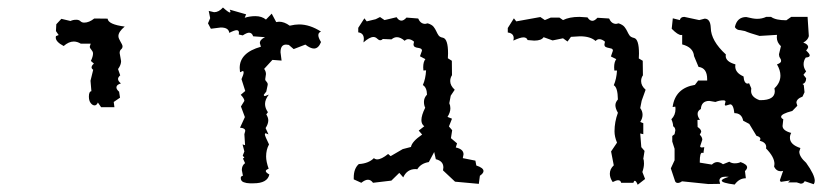

<svg xmlns="http://www.w3.org/2000/svg" viewBox="-20 -494 2262 521"><path d="M272 -443.4Q273.4 -427.7 318.4 -421.9Q301.3 -407.7 301.3 -396Q301.3 -392.6 303 -388.7Q304.7 -384.8 306.9 -381.1Q309.1 -377.4 310.8 -374Q312.5 -370.6 312.5 -368.2Q312.5 -363.3 308.6 -360.1Q304.7 -356.9 304.7 -350.1L308.6 -328.1Q308.6 -317.9 300.3 -306.6L306.2 -289.6Q300.3 -284.2 300.3 -279.8Q300.3 -273.9 308.1 -267.6Q295.9 -264.2 295.9 -256.8Q295.9 -251.5 303.2 -245.1L305.7 -229L288.6 -217.3L290.5 -203.1H254.4L245.6 -215.8Q242.2 -208 236.8 -208Q231 -208 226.1 -214.4Q221.2 -220.7 221.2 -231.9Q221.2 -245.6 228 -246.6L225.6 -274.9L232.9 -304.7Q228.5 -307.6 228.5 -311Q228.5 -316.4 234.9 -321.3L226.6 -328.6Q232.4 -340.8 232.4 -348.6Q232.4 -352.1 231 -354.5Q229.5 -356.9 228 -358.9Q226.6 -360.8 225.1 -362.8Q223.6 -364.7 223.6 -367.7L226.1 -375.5H199.2Q189.5 -381.3 180.2 -381.3Q166.5 -381.3 152.8 -369.1Q131.3 -380.4 131.3 -392.1L131.8 -396L139.2 -398.9L131.8 -409.7L132.8 -428.2L146.5 -442.9L171.4 -437Q177.7 -440.4 187 -440.4Q194.3 -440.4 198.2 -436.5Q202.1 -432.6 208.5 -432.6Q221.7 -432.6 235.8 -443.8Z M644 -445.8Q658.2 -450.2 672.9 -450.2Q690.4 -450.2 701.7 -440.9L717.3 -457L729.5 -434.1L737.3 -435.1Q751.5 -435.1 766.1 -424.3Q780.8 -427.7 791.5 -427.7Q820.8 -427.7 851.1 -408.2Q843.8 -405.8 843.8 -398.4Q843.8 -391.6 851.1 -379.9Q844.2 -362.3 832 -362.3Q822.3 -362.3 808.6 -373L776.9 -360.8L763.7 -372.1L756.3 -373Q741.2 -373 741.2 -352.1L744.1 -329.6L719.2 -331.5L696.8 -307.1Q701.7 -300.3 701.7 -293L699.7 -279.3Q699.7 -276.9 700.7 -275.4Q701.7 -273.9 703.1 -272.5Q704.6 -271 705.6 -269Q706.5 -267.1 706.5 -264.2L702.6 -245.6L695.8 -236.8Q695.8 -233.4 699.2 -233.4L709.5 -237.3Q699.2 -224.1 699.2 -211.9Q699.2 -200.7 707 -189.5L702.6 -183.6Q708 -174.8 708 -167.5Q708 -157.7 700.7 -146.5L708.5 -129.4L701.2 -132.3Q698.7 -132.3 698.7 -129.4Q698.7 -125 710 -102.1Q702.1 -87.9 702.1 -69.3Q702.1 -55.7 709 -36.1Q701.2 -33.2 701.2 -29.8Q701.2 -25.9 710.9 -20.5Q705.6 3.4 668 3.4H657.7Q649.4 3.4 641.4 0.5Q633.3 -2.4 633.3 -11.2Q633.3 -16.1 639.2 -17.1L636.2 -32.7Q636.2 -44.9 645 -51.3L639.2 -64L643.1 -65.9L638.7 -71.8L643.1 -83L638.2 -102.1L645 -100.1L643.1 -129.9L645.5 -138.7Q645.5 -146.5 631.3 -147.5L644.5 -176.3L633.8 -205.1L643.1 -220.2Q643.1 -226.6 633.3 -236.8L645.5 -247.1L635.3 -279.3Q641.1 -292 641.1 -297.4Q641.1 -301.3 638.7 -301.3L631.3 -297.9L630.4 -309.6Q630.4 -351.1 688 -367.2L685.1 -377Q685.1 -386.7 699.2 -393.1L667 -395.5Q663.6 -405.3 655.8 -405.3Q649.9 -405.3 638.7 -397.9L627.9 -400.4L628.4 -405.3Q628.4 -412.1 622.1 -412.1Q616.2 -412.1 602.1 -404.8Q600.6 -419.4 579.1 -419.4L552.2 -416L544.4 -430.7L550.3 -444.8L546.4 -464.4L561 -460.9Q573.7 -460.9 585 -473.6Q600.1 -460 604 -460L605.5 -461.9L603.5 -467.8L647.9 -455.1Z M1114.7 -443.8Q1121.1 -429.2 1133.8 -429.2L1140.6 -430.7Q1151.9 -427.2 1156.5 -421.4Q1161.1 -415.5 1163.8 -409.4Q1166.5 -403.3 1169.9 -398.2Q1173.3 -393.1 1182.1 -391.6Q1195.8 -388.2 1195.8 -349.1L1195.3 -335.9L1206.1 -329.1L1206.5 -290Q1201.7 -282.7 1201.7 -273.9Q1201.7 -261.7 1213.9 -250.5L1203.1 -234.4L1199.2 -213.9Q1202.1 -207.5 1202.1 -200.2Q1202.1 -189 1194.3 -176.8L1206.5 -171.9L1198.2 -150.9L1207 -140.6L1203.6 -119.1L1220.2 -105L1216.8 -93.8Q1237.8 -89.4 1237.8 -75.2L1235.8 -64.9L1270 -58.1L1272.5 -44.9Q1292 -38.6 1292 -29.8Q1292 -23.9 1282.2 -17.1L1279.3 4.9L1214.8 -1L1182.1 -31.7L1183.1 -39.6Q1183.1 -57.1 1162.6 -62L1158.2 -81.5L1143.6 -54.2Q1122.1 -50.8 1112.3 -34.7L1107.4 -35.2Q1084.5 -35.2 1074.2 -12.7L1063.5 -24.9L1042 -3.9L992.2 2Q986.3 -6.3 978.5 -6.3Q970.7 -6.3 960.4 2L939.9 -7.3V-12.2Q939.9 -36.6 953.6 -48.8Q980 -50.3 994.6 -64.9Q998.5 -61.5 1003.4 -61.5Q1015.1 -61.5 1033.2 -76.2L1040 -70.3L1072.8 -89.4L1095.2 -95.2Q1097.7 -109.9 1125.5 -128.9L1116.2 -139.6L1131.3 -151.4Q1123.5 -157.2 1123.5 -168Q1123.5 -181.2 1133.8 -201.7Q1130.4 -208.5 1130.4 -217.8Q1130.4 -228.5 1138.7 -237.3Q1138.2 -256.8 1127.4 -263.2Q1134.8 -279.3 1136.2 -303.2L1128.9 -302.7L1128.4 -311.5Q1128.4 -326.2 1134.3 -333.5L1119.6 -341.3L1125 -356.4Q1125 -360.8 1121.3 -362.3Q1117.7 -363.8 1113.5 -364.3Q1109.4 -364.7 1105.7 -366.7Q1102.1 -368.7 1102.1 -374L1103.5 -380.9Q1095.7 -387.7 1087.9 -387.7Q1082.5 -387.7 1078.1 -383.3Q1066.9 -393.1 1057.1 -393.1Q1049.3 -393.1 1042.5 -387.2L1018.6 -388.2Q1015.6 -384.8 1011.7 -384.8Q1007.8 -384.8 1003.4 -389.2Q999 -393.6 993.2 -393.6Q982.9 -393.6 966.3 -378.9L967.3 -388.2Q967.3 -404.3 952.1 -406.2V-418.5L968.8 -444.3L975.1 -436L999.5 -441.9L1011.2 -447.8L1023.4 -439.5L1056.2 -447.3Q1062 -438 1069.3 -438Q1075.7 -438 1083 -446.3Z M1632.8 -443.8Q1639.2 -429.2 1651.9 -429.2L1658.7 -430.7Q1669.9 -426.8 1674.6 -420.9Q1679.2 -415 1681.9 -409.2Q1684.6 -403.3 1688 -398.2Q1691.4 -393.1 1700.2 -391.1Q1713.9 -388.2 1713.9 -348.6L1713.4 -335.4L1724.1 -329.1L1724.6 -289.6Q1719.7 -282.7 1719.7 -273.9Q1719.7 -261.2 1731.9 -250.5L1721.2 -220.7L1717.3 -200.7Q1723.6 -192.4 1723.6 -182.6Q1723.6 -172.9 1717.3 -163.1L1725.6 -159.7V-129.9L1717.3 -131.8L1720.2 -94.7L1729 -84.5L1725.6 -63Q1727.5 -59.6 1727.5 -50.3Q1727.5 -40 1723.1 -27.3L1730.5 -8.3L1710.4 7.3Q1706.1 -3.4 1702.6 -3.4Q1700.2 -3.4 1698.7 2H1665.5Q1664.1 -4.9 1657.2 -4.9Q1652.3 -4.9 1642.6 0Q1634.8 -11.2 1634.8 -22.5Q1634.8 -35.6 1645.5 -45.4L1638.2 -83L1654.3 -106.9Q1647.5 -123 1647.5 -137.7Q1647.5 -163.1 1656.7 -188Q1649.9 -199.7 1649.9 -208.5Q1649.9 -216.3 1656.7 -224.1Q1656.2 -256.8 1645.5 -262.7Q1652.8 -279.3 1654.3 -302.7H1647L1646.5 -311.5Q1646.5 -325.7 1652.3 -333.5L1637.7 -340.8L1643.1 -356.4Q1643.1 -360.8 1639.4 -362.1Q1635.7 -363.3 1631.6 -364Q1627.4 -364.7 1623.8 -366.5Q1620.1 -368.2 1620.1 -373.5L1621.6 -380.9Q1613.8 -387.7 1606 -387.7Q1600.6 -387.7 1596.2 -382.8Q1582 -395.5 1553.7 -395.5L1529.3 -394L1520 -381.3L1507.8 -390.1L1479.5 -384.3L1455.1 -393.1Q1449.2 -383.8 1429.7 -383.8L1411.6 -385.3Q1409.2 -392.6 1400.4 -392.6Q1391.6 -392.6 1373 -383.8L1374 -390.1Q1374 -403.8 1357.9 -405.8V-418L1374.5 -444.3L1380.9 -436L1446.3 -447.8L1458.5 -439.5L1474.6 -446.3H1498L1507.8 -439.5Q1524.9 -448.2 1552.2 -448.2L1574.2 -446.8Q1580.1 -437.5 1587.4 -437.5Q1593.8 -437.5 1601.1 -445.8Z M1800.3 -37.1 1810.5 -59.1V-90.3L1804.2 -109.9V-125L1810.5 -129.9L1812.5 -140.1Q1812.5 -147.9 1806.6 -151.4Q1806.6 -159.7 1801.8 -170.4Q1813 -181.6 1813 -198.2L1812.5 -204.6L1805.2 -203.6Q1812 -254.9 1865.7 -263.7L1874.5 -275.4H1898.9V-279.3Q1898.9 -309.6 1875.5 -312.5L1863.3 -341.8Q1861.3 -365.7 1831.1 -373.5V-399.4L1828.6 -398.9Q1819.3 -398.9 1802.7 -416L1805.7 -444.3L1824.7 -439.5Q1826.7 -448.2 1836.9 -448.2L1877.4 -439.5L1892.1 -443.4Q1907.7 -443.4 1908.7 -418.5Q1909.2 -383.3 1949.7 -346.2L1949.2 -342.3Q1949.2 -326.7 1975.6 -319.3L1975.1 -314Q1975.1 -296.4 1997.6 -286.6Q1999 -267.1 2008.8 -267.1L2012.7 -268.1L2018.6 -254.4L2018.1 -247.1Q2018.1 -230.5 2041 -222.2H2043.5Q2082.5 -222.2 2082.5 -246.6L2081.5 -254.4Q2097.7 -269.5 2097.7 -289.1Q2097.7 -303.2 2088.4 -319.3Q2099.6 -323.2 2099.6 -328.6Q2099.6 -332.5 2096.7 -336.7Q2093.8 -340.8 2093.8 -346.7L2099.1 -368.7Q2087.9 -378.9 2087.9 -392.6L2088.4 -399.4L2041 -396.5Q2012.2 -404.8 2001.5 -409.7L1989.3 -412.1Q1979 -412.1 1974.1 -420.4Q1980 -447.8 2004.9 -447.8Q2024.4 -442.9 2034.2 -442.9Q2047.9 -442.9 2059.1 -448.2H2072.3Q2085 -439 2113.8 -439L2127 -448.2H2171.4L2174.8 -396Q2172.4 -385.3 2159.7 -378.4Q2172.9 -374 2172.9 -366.2Q2172.9 -363.3 2167.5 -356.9Q2177.2 -348.1 2177.2 -343.8Q2177.2 -338.4 2166.5 -337.9Q2160.6 -329.6 2160.6 -319.8Q2160.6 -309.6 2167.5 -300.3L2160.2 -291L2167.5 -281.7Q2167.5 -269 2157.7 -266.1L2161.1 -263.2L2163.1 -243.7L2157.7 -231.9Q2141.1 -225.6 2141.1 -215.3L2143.6 -207L2129.9 -192.9Q2099.6 -185.1 2099.6 -177.2Q2099.6 -173.3 2105.5 -170.4L2103.5 -152.3Q2103.5 -139.6 2127 -133.3Q2123.5 -127.4 2123.5 -120.1Q2123.5 -101.6 2151.9 -92.3L2148.9 -82.5Q2148.9 -68.8 2167.5 -52.2Q2190.9 -19.5 2190.9 -3.4Q2190.9 2 2188 5.9L2163.6 -2.4Q2160.2 4.4 2152.8 4.4L2142.1 1H2118.2L2124.5 -4.4L2098.6 -0.5L2096.2 -4.9L2105 -30.3L2099.1 -29.3Q2086.9 -29.3 2080.6 -41.5L2081.5 -49.3Q2081.5 -67.9 2058.6 -91.3L2059.1 -95.2Q2059.1 -107.4 2041.5 -112.3L2043.5 -116.7Q2043.5 -122.6 2032.7 -125.5L2013.2 -157.7L1996.6 -166.5Q1992.7 -187 1972.7 -187Q1970.2 -210.9 1961.4 -210.9L1949.7 -207.5Q1946.8 -207.5 1946.8 -210.4L1948.7 -218.3Q1948.7 -221.7 1942.4 -221.7Q1932.1 -221.7 1921.4 -217.3L1904.8 -220.2Q1883.3 -220.2 1881.8 -198.2Q1873 -193.4 1873 -185.1Q1873 -177.2 1879.4 -168.9L1872.6 -168.5L1873 -149.4Q1882.8 -143.1 1882.8 -136.2L1878.9 -128.4Q1885.7 -122.1 1885.7 -114.7L1879.9 -97.2Q1879.9 -93.8 1884.8 -93.8L1891.1 -94.7L1888.7 -78.6L1885.3 -79.6Q1878.9 -79.6 1878.9 -55.7V-52.7L1911.6 -47.4Q1918.9 -54.2 1926.3 -54.2Q1934.1 -54.2 1941.9 -48.3L1959 -55.2Q1965.3 -50.8 1973.6 -50.8Q1983.4 -50.8 1989.7 -54.2Q2007.3 -47.9 2007.3 -40Q2007.3 -35.2 2001.5 -29.8L2003.9 -10.3Q1985.8 -10.3 1973.6 6.8Q1938.5 2.4 1938.5 -3.9Q1938.5 -8.3 1957.5 -14.2L1949.2 -14.6Q1932.1 -14.6 1932.1 -3.4L1934.1 4.9L1902.3 5.4L1830.6 -2Q1824.7 2.4 1819.3 2.4Q1814 2.4 1812 -2Z"/></svg>

Font: Truetypewriter PolyglOTT
Style: Regular
Weight: 400
Designer: Sergey Beatoff a.k.a. Sam_T
Version: Version 3.76